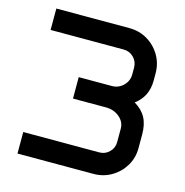

<svg xmlns="http://www.w3.org/2000/svg" viewBox="-103 -791 857 888"><g transform="rotate(15 325.5 -347.0)"><path d="M58.6 -103H422.4Q450.7 -103 470.5 -122.8Q490.2 -142.6 490.2 -169.9V-235.4Q490.2 -267.1 463.4 -289.6Q436.5 -312 398.9 -312H240.7V-414.6H398.9Q431.2 -414.6 453.9 -437Q476.6 -459.5 476.6 -490.7V-523.4Q476.6 -551.8 456.8 -571.8Q437 -591.8 408.7 -591.8H58.6V-694.3H408.7Q456.1 -694.3 494.9 -671.4Q533.7 -648.4 556.6 -609.6Q579.6 -570.8 579.6 -523.4V-488.8Q579.6 -411.6 521 -368.7Q558.6 -346.2 575.7 -314.2Q592.8 -282.2 592.8 -234.4V-168.9Q592.8 -122.1 569.8 -83.7Q546.9 -45.4 508.1 -22.7Q469.2 0 422.4 0H58.6Z"/></g></svg>

Font: Anta
Style: Regular
Weight: 400
Designer: Sergej Lebedev
Foundry: Sergej Lebedev
Version: Version 1.000; ttfautohint (v1.8.4.7-5d5b)